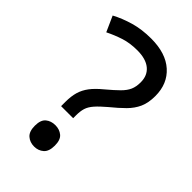

<svg xmlns="http://www.w3.org/2000/svg" viewBox="-225 -800 890 890"><g transform="rotate(45 220.5 -355.0)"><path d="M139 -235Q139 -272 147 -299.5Q155 -327 173.5 -351.5Q192 -376 225 -403Q262 -434 283 -455Q304 -476 313 -496.5Q322 -517 322 -546Q322 -591 292 -615.5Q262 -640 206 -640Q158 -640 119.5 -627.5Q81 -615 45 -597L11 -673Q52 -695 102 -709.5Q152 -724 213 -724Q309 -724 362 -676.5Q415 -629 415 -549Q415 -504 401 -473Q387 -442 360.5 -415.5Q334 -389 297 -359Q265 -332 247.5 -312Q230 -292 224 -272.5Q218 -253 218 -226V-207H139ZM117 -57Q117 -95 136 -110.5Q155 -126 183 -126Q210 -126 229 -110.5Q248 -95 248 -57Q248 -19 229 -2.5Q210 14 183 14Q155 14 136 -2.5Q117 -19 117 -57Z"/></g></svg>

Font: Noto Sans Sundanese Medium
Style: Regular
Weight: 500
Version: Version 2.003